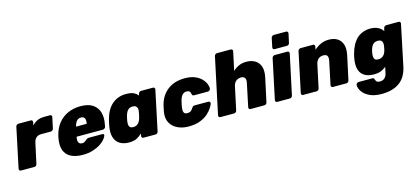

<svg xmlns="http://www.w3.org/2000/svg" viewBox="-76 -1349 4765 2176"><g transform="rotate(-15 2306.0 -261.5)"><path d="M16 0Q5 0 -1 -7.5Q-7 -15 -5 -26L94 -494Q96 -505 105.5 -512.5Q115 -520 126 -520H271Q282 -520 287.5 -512.5Q293 -505 291 -494L284 -457Q309 -485 343.5 -502.5Q378 -520 433 -520H495Q506 -520 512 -512.5Q518 -505 516 -494L488 -365Q486 -354 476.5 -346.5Q467 -339 457 -339H344Q308 -339 286 -320Q264 -301 256 -265L204 -26Q202 -15 193 -7.5Q184 0 173 0Z M741 10Q658 10 602.5 -18.5Q547 -47 526 -105Q505 -163 523 -252Q524 -256 525 -262.5Q526 -269 527 -272Q547 -355 593 -412.5Q639 -470 706 -500Q773 -530 855 -530Q947 -530 999.5 -493.5Q1052 -457 1068.5 -396.5Q1085 -336 1070 -261L1065 -233Q1063 -223 1053.5 -215Q1044 -207 1033 -207H724Q724 -207 723.5 -205Q723 -203 723 -201Q718 -177 720.5 -158.5Q723 -140 734.5 -129.5Q746 -119 766 -119Q779 -119 789 -123Q799 -127 807 -133.5Q815 -140 822 -146Q833 -155 839.5 -157.5Q846 -160 857 -160H1014Q1024 -160 1029 -154Q1034 -148 1031 -139Q1026 -121 1005 -95.5Q984 -70 946.5 -46Q909 -22 857 -6Q805 10 741 10ZM748 -319H873V-321Q879 -348 875.5 -367Q872 -386 860 -395.5Q848 -405 828 -405Q808 -405 792 -395.5Q776 -386 765.5 -367Q755 -348 748 -321Z M1284 10Q1238 10 1201.5 -4Q1165 -18 1141.5 -47Q1118 -76 1110 -120Q1102 -164 1112 -223Q1116 -245 1119.5 -261Q1123 -277 1128 -298Q1142 -354 1166 -397.5Q1190 -441 1223 -470Q1256 -499 1297.5 -514.5Q1339 -530 1388 -530Q1447 -530 1478.5 -514.5Q1510 -499 1528 -475L1533 -494Q1535 -505 1544 -512.5Q1553 -520 1563 -520H1704Q1715 -520 1721 -512.5Q1727 -505 1725 -494L1626 -26Q1624 -15 1615 -7.5Q1606 0 1595 0H1454Q1443 0 1436.5 -7.5Q1430 -15 1432 -26L1438 -54Q1408 -25 1373 -7.5Q1338 10 1284 10ZM1374 -146Q1400 -146 1417.5 -157Q1435 -168 1446 -186Q1457 -204 1463 -226Q1469 -248 1472.5 -264.5Q1476 -281 1479 -301Q1483 -322 1479 -338Q1475 -354 1462 -364Q1449 -374 1425 -374Q1400 -374 1383 -363.5Q1366 -353 1355.5 -334.5Q1345 -316 1338 -292Q1334 -277 1330 -260Q1326 -243 1324 -228Q1321 -204 1323 -185.5Q1325 -167 1337 -156.5Q1349 -146 1374 -146Z M1981 10Q1912 10 1855 -16.5Q1798 -43 1769.5 -94.5Q1741 -146 1752 -219Q1755 -235 1760 -259Q1765 -283 1769 -300Q1798 -410 1878.5 -470Q1959 -530 2078 -530Q2149 -530 2198 -509Q2247 -488 2275.5 -457Q2304 -426 2315.5 -394.5Q2327 -363 2324 -342Q2323 -331 2313.5 -323.5Q2304 -316 2294 -316H2132Q2121 -316 2115.5 -321Q2110 -326 2108 -336Q2105 -358 2094.5 -369Q2084 -380 2061 -380Q2029 -380 2009.5 -358.5Q1990 -337 1979 -295Q1974 -274 1970 -256Q1966 -238 1964 -224Q1957 -181 1966.5 -160.5Q1976 -140 2007 -140Q2032 -140 2047 -150.5Q2062 -161 2075 -183Q2081 -193 2088.5 -198.5Q2096 -204 2107 -204H2269Q2280 -204 2286.5 -196Q2293 -188 2290 -177Q2284 -159 2265 -128.5Q2246 -98 2210.5 -66Q2175 -34 2118.5 -12Q2062 10 1981 10Z M2356 0Q2345 0 2339 -7.5Q2333 -15 2335 -26L2475 -684Q2477 -695 2486 -702.5Q2495 -710 2506 -710H2667Q2678 -710 2684.5 -702.5Q2691 -695 2689 -684L2642 -465Q2674 -495 2712.5 -512.5Q2751 -530 2800 -530Q2859 -530 2901.5 -505Q2944 -480 2961.5 -430Q2979 -380 2963 -304L2903 -26Q2901 -15 2892 -7.5Q2883 0 2872 0H2710Q2699 0 2693 -7.5Q2687 -15 2689 -26L2746 -297Q2754 -334 2741.5 -354Q2729 -374 2696 -374Q2674 -374 2655.5 -365Q2637 -356 2624 -339Q2611 -322 2606 -297L2548 -26Q2546 -15 2537 -7.5Q2528 0 2517 0Z M3023 0Q3012 0 3006 -7.5Q3000 -15 3002 -26L3101 -494Q3103 -505 3112.5 -512.5Q3122 -520 3133 -520H3281Q3292 -520 3298 -512.5Q3304 -505 3302 -494L3202 -26Q3200 -15 3191 -7.5Q3182 0 3171 0ZM3149 -585Q3138 -585 3132 -592.5Q3126 -600 3128 -611L3150 -716Q3152 -727 3161.5 -735Q3171 -743 3182 -743H3327Q3337 -743 3343 -735Q3349 -727 3347 -716L3324 -611Q3323 -600 3313.5 -592.5Q3304 -585 3293 -585Z M3327 0Q3316 0 3310 -7.5Q3304 -15 3306 -26L3405 -494Q3407 -505 3416.5 -512.5Q3426 -520 3437 -520H3582Q3593 -520 3598.5 -512.5Q3604 -505 3602 -494L3595 -458Q3627 -488 3670 -509Q3713 -530 3767 -530Q3827 -530 3867.5 -505Q3908 -480 3924.5 -430Q3941 -380 3925 -304L3865 -26Q3863 -15 3854 -7.5Q3845 0 3834 0H3676Q3665 0 3659 -7.5Q3653 -15 3655 -26L3712 -297Q3720 -335 3708.5 -354.5Q3697 -374 3662 -374Q3628 -374 3604.5 -354Q3581 -334 3573 -297L3515 -26Q3513 -15 3504 -7.5Q3495 0 3484 0Z M4194 220Q4116 220 4066 199.5Q4016 179 3987.5 149.5Q3959 120 3949 91.5Q3939 63 3941 47Q3943 36 3952 28.5Q3961 21 3972 21H4134Q4144 21 4149 26Q4154 31 4156 41Q4159 50 4164 59Q4169 68 4179 73Q4189 78 4209 78Q4230 78 4246.5 70Q4263 62 4275.5 45Q4288 28 4293 0L4307 -67Q4279 -44 4246.5 -30.5Q4214 -17 4166 -17Q4117 -17 4080.5 -30.5Q4044 -44 4021 -72Q3998 -100 3990.5 -143Q3983 -186 3993 -246Q3996 -261 3998 -272Q4000 -283 4004 -298Q4019 -354 4042 -397.5Q4065 -441 4096 -470Q4127 -499 4167.5 -514.5Q4208 -530 4257 -530Q4308 -530 4346 -510.5Q4384 -491 4402 -460L4410 -494Q4412 -505 4421.5 -512.5Q4431 -520 4442 -520H4587Q4598 -520 4603.5 -512.5Q4609 -505 4607 -494L4507 -16Q4494 44 4468 88.5Q4442 133 4402 162Q4362 191 4310 205.5Q4258 220 4194 220ZM4256 -169Q4280 -169 4298 -179Q4316 -189 4327 -205.5Q4338 -222 4344 -243Q4347 -252 4351 -272Q4355 -292 4356 -300Q4359 -321 4355.5 -337.5Q4352 -354 4339 -364Q4326 -374 4302 -374Q4277 -374 4259.5 -363.5Q4242 -353 4231 -334.5Q4220 -316 4214 -292Q4211 -284 4208.5 -272Q4206 -260 4205 -251Q4202 -227 4204 -208.5Q4206 -190 4218 -179.5Q4230 -169 4256 -169Z"/></g></svg>

Font: Rubik ExtraBold
Style: Italic
Weight: 800
Italic angle: -12°
Designer: Hubert and Fischer
Foundry: Hubert and Fischer
Version: Version 2.300;gftools[0.9.30]